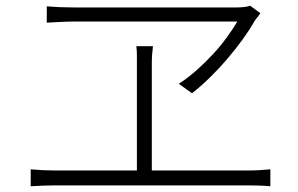

<svg xmlns="http://www.w3.org/2000/svg" viewBox="-20 -696 1040 669"><path d="M243 -621Q229 -621 212.5 -620.5Q196 -620 180 -619Q162 -618 143 -617V-674Q166 -672 190.5 -671Q215 -670 241 -670H803Q816 -670 830 -671.5Q844 -673 852 -676L887 -650Q882 -642 876.5 -635.5Q871 -629 866 -621Q849 -591 825 -558Q801 -525 773 -492Q745 -459 713.5 -428Q682 -397 649 -371L603 -404Q634 -424 664 -450.5Q694 -477 720.5 -505.5Q747 -534 769 -564Q791 -594 807 -621ZM843 -102Q864 -102 883 -103Q902 -104 922 -106V-47Q902 -49 879.5 -49.5Q857 -50 843 -50H171Q132 -50 87 -47V-106Q109 -104 130 -103Q151 -102 171 -102H457V-476Q457 -490 457 -505Q457 -520 455 -535H513Q511 -519 510 -506Q509 -493 509 -476V-102Z"/></svg>

Font: SpoqaHanSansJP-Light
Style: Regular
Weight: 300
Designer: [Source Han Sans]
Ryoko NISHIZUKA  (kana & ideographs); Paul D. Hunt (Latin, Greek & Cyrillic); Wenlong ZHANG  (bopomofo
Foundry: Spoqa (http://bi.spoqa.com)
Version: Version 1.002.20150607